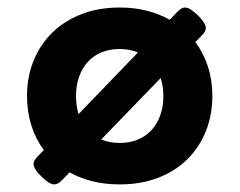

<svg xmlns="http://www.w3.org/2000/svg" viewBox="-20 -482 640 513"><path d="M299.8 10.7Q260.7 10.7 227.3 2.4Q193.8 -5.9 166 -21.5L145.5 -0.5Q134.3 11.7 122.6 10.5Q110.8 9.3 91.3 -9.8Q81.5 -19 76.4 -26.6Q71.3 -34.2 70.1 -40.3Q68.8 -46.4 71.5 -52Q74.2 -57.6 80.1 -63.5L97.2 -81.1Q75.2 -110.4 63.7 -147Q52.2 -183.6 52.2 -225.6Q52.2 -276.9 69.8 -320.1Q87.4 -363.3 119.6 -394.8Q151.9 -426.3 197.5 -444.1Q243.2 -461.9 299.8 -461.9Q338.4 -461.9 372.1 -453.4Q405.8 -444.8 433.6 -429.2L454.1 -450.7Q460 -456.5 465.3 -459.5Q470.7 -462.4 477.1 -461.7Q483.4 -460.9 491 -455.8Q498.5 -450.7 508.3 -441.4Q518.1 -431.6 523.2 -424.3Q528.3 -417 529.5 -410.9Q530.8 -404.8 528.1 -399.2Q525.4 -393.6 519.5 -387.7L502 -369.6Q523.9 -340.3 535.6 -304Q547.4 -267.6 547.4 -225.6Q547.4 -174.3 529.8 -130.9Q512.2 -87.4 480 -55.9Q447.8 -24.4 402.1 -6.8Q356.4 10.7 299.8 10.7ZM416.5 -225.6Q416.5 -252 409.2 -273.4L250.5 -109.4Q272 -100.1 299.8 -100.1Q326.2 -100.1 347.9 -108.9Q369.6 -117.7 384.8 -134.3Q399.9 -150.9 408.2 -173.8Q416.5 -196.8 416.5 -225.6ZM299.8 -351.1Q273.4 -351.1 251.7 -342.3Q230 -333.5 214.8 -316.9Q199.7 -300.3 191.4 -277.1Q183.1 -253.9 183.1 -225.6Q183.1 -200.2 189.9 -177.2L348.6 -341.8Q326.2 -351.1 299.8 -351.1Z"/></svg>

Font: Courier Prime
Style: Bold
Weight: 700
Monospace: yes
Designer: Alan Dague-Greene
Foundry: Quote-Unquote Apps
Version: Version 1.202